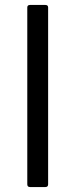

<svg xmlns="http://www.w3.org/2000/svg" viewBox="-20 -754 304 774"><path d="M101 0Q90 0 90 -11V-724Q90 -734 101 -734H163Q174 -734 174 -724V-11Q174 0 163 0Z"/></svg>

Font: LINE Seed Sans TH App
Style: Regular
Weight: 400
Designer: Dalton Maag Ltd | Thai characters by Cadson Demak Co.,Ltd.
Foundry: Dalton Maag Ltd
Version: Version 1.003